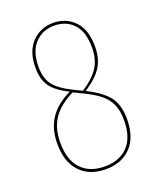

<svg xmlns="http://www.w3.org/2000/svg" viewBox="-129 -752 694 840"><g transform="rotate(-20 218.0 -331.5)"><path d="M380 -166Q380 -82 336.5 -36.5Q293 9 219 9Q143 9 99.5 -37Q56 -83 56 -168Q56 -237 88 -285Q120 -333 185 -364Q127 -393 103.5 -426Q80 -459 80 -513Q80 -589 120 -630.5Q160 -672 219 -672Q278 -672 317.5 -632Q357 -592 357 -512Q357 -456 332.5 -417.5Q308 -379 252 -343Q322 -308 351 -270Q380 -232 380 -166ZM204 -366 241 -348Q295 -383 319 -420.5Q343 -458 343 -512Q343 -587 308.5 -623Q274 -659 219 -659Q165 -659 129.5 -621.5Q94 -584 94 -513Q94 -460 117.5 -428.5Q141 -397 204 -366ZM366 -166Q366 -212 351.5 -242.5Q337 -273 308.5 -295Q280 -317 229 -341L196 -357Q131 -325 100.5 -280Q70 -235 70 -168Q70 -87 109.5 -45.5Q149 -4 219 -4Q287 -4 326.5 -45Q366 -86 366 -166Z"/></g></svg>

Font: Fira Sans Compressed Hair
Style: Regular
Weight: 100
Width: 1
Designer: bBox Type GmbH & Carrois Corporate GbR & Edenspiekermann AG
Foundry: bBox Type GmbH & Carrois Corporate GbR & Edenspiekermann AG
Version: Version 4.301